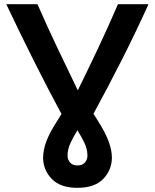

<svg xmlns="http://www.w3.org/2000/svg" viewBox="-20 -713 740 918"><path d="M350 185Q269 185 228 143Q187 101 186 42Q186 6 201 -35.5Q216 -77 253 -134L274 -168Q207 -292 140 -426Q73 -560 10 -693H159Q206 -586 253.5 -486Q301 -386 352 -281Q403 -385 450.5 -485.5Q498 -586 544 -693H690Q629 -558 562 -426Q495 -294 427 -169L449 -134Q485 -77 500 -35.5Q515 6 515 42Q514 101 473 143Q432 185 350 185ZM350 78Q374 78 386 64Q398 50 398 31Q398 -1 382.5 -32.5Q367 -64 350 -90Q334 -64 318.5 -32.5Q303 -1 303 31Q303 50 315 64Q327 78 350 78Z"/></svg>

Font: Ubuntu Sans
Style: Bold
Weight: 700
Designer: Dalton Maag Ltd
Foundry: Dalton Maag Ltd
Version: Version 1.006; ttfautohint (v1.8.4.7-5d5b)